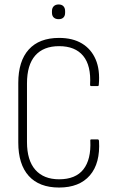

<svg xmlns="http://www.w3.org/2000/svg" viewBox="-20 -833 524 861"><path d="M245 8Q156 8 109 -44Q62 -96 62 -194V-461Q62 -559 109 -611Q156 -663 245 -663Q306 -663 347.5 -638Q389 -613 409 -566.5Q429 -520 423 -453Q423 -447 418 -447H389Q384 -447 384 -453Q389 -539 353 -582.5Q317 -626 245 -626Q175 -626 138 -584Q101 -542 101 -459V-196Q101 -114 138.5 -71.5Q176 -29 245 -29Q319 -29 354 -73.5Q389 -118 385 -202Q384 -208 390 -208H418Q423 -208 424 -201Q430 -101 383 -46.5Q336 8 245 8ZM243 -747Q229 -747 221 -754.5Q213 -762 213 -776V-783Q213 -797 221 -805Q229 -813 243 -813Q257 -813 264.5 -805Q272 -797 272 -783V-776Q272 -762 264.5 -754.5Q257 -747 243 -747Z"/></svg>

Font: Sofia Sans Condensed ExtraLight
Style: Regular
Weight: 250
Version: Version 4.100